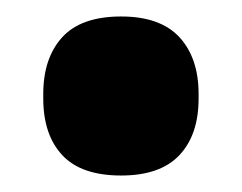

<svg xmlns="http://www.w3.org/2000/svg" viewBox="-20 -198 294 233"><path d="M127 15Q78.5 15 55.5 -9.8Q32.5 -34.5 32.5 -78.5V-84Q32.5 -127.5 55.5 -152.8Q78.5 -178 127 -178Q174.5 -178 197.8 -152.8Q221 -127.5 221 -84V-78.5Q221 -34.5 197.8 -9.8Q174.5 15 127 15Z"/></svg>

Font: Anek Gujarati Medium ExtraBold
Style: Regular
Weight: 800
Version: Version 1.003